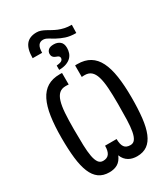

<svg xmlns="http://www.w3.org/2000/svg" viewBox="-225 -1032 1000 1142"><g transform="rotate(-30 275.0 -461.0)"><path d="M319.8 -645Q323.7 -645.5 327.6 -645.5Q331.5 -645.5 335.4 -645.5Q385.7 -645.5 420.4 -624.5Q455.1 -603.5 476.1 -561.5Q497.1 -519.5 506.3 -457Q515.6 -394.5 515.6 -312Q515.6 -232.9 508.8 -173.1Q502 -113.3 485.4 -73Q468.8 -32.7 440.7 -12.5Q412.6 7.8 370.1 7.8Q355.5 7.8 341.1 4.6Q326.7 1.5 314 -5.9Q301.3 -13.2 291.3 -24.9Q281.2 -36.6 274.9 -53.7Q260.3 -20 236.8 -6.1Q213.4 7.8 179.7 7.8Q137.2 7.8 109.1 -12.5Q81.1 -32.7 64.5 -73Q47.9 -113.3 41 -173.1Q34.2 -232.9 34.2 -312Q34.2 -394.5 43.5 -457Q52.7 -519.5 73.7 -561.5Q94.7 -603.5 129.2 -624.5Q163.6 -645.5 214.4 -645.5Q218.3 -645.5 222.2 -645.5Q226.1 -645.5 230 -645V-565.9Q225.6 -566.4 219.5 -566.7Q213.4 -566.9 209.5 -566.9Q182.1 -566.9 165.3 -552Q148.4 -537.1 139.2 -506.8Q129.9 -476.6 126.7 -429.9Q123.5 -383.3 123.5 -319.8Q123.5 -257.8 125 -210.9Q126.5 -164.1 132.3 -132.8Q138.2 -101.6 149.7 -85.7Q161.1 -69.8 181.2 -69.8Q209.5 -69.8 222.4 -87.9Q235.4 -106 235.4 -142.6H314.5Q314.9 -104.5 327.4 -87.2Q339.8 -69.8 368.7 -69.8Q388.7 -69.8 400.1 -85.7Q411.6 -101.6 417.5 -132.8Q423.3 -164.1 424.8 -210.9Q426.3 -257.8 426.3 -319.8Q426.3 -383.3 423.1 -429.9Q419.9 -476.6 410.6 -506.8Q401.4 -537.1 384.5 -552Q367.7 -566.9 340.3 -566.9Q336.4 -566.9 330.3 -566.7Q324.2 -566.4 319.8 -565.9ZM422.4 -808.6Q380.9 -808.6 351.6 -818.6Q322.3 -828.6 300.3 -840.8Q278.3 -853 262 -863Q245.6 -873 230 -873Q209.5 -873 198.5 -857.9Q187.5 -842.8 187.5 -808.1L122.6 -808.6Q122.6 -871.1 146.2 -900.6Q169.9 -930.2 218.8 -930.2Q233.9 -930.2 247.6 -925.3Q261.2 -920.4 274.9 -913.1Q288.6 -905.8 303.5 -897.2Q318.4 -888.7 335.9 -881.3Q353.5 -874 375.2 -869.1Q397 -864.3 423.8 -864.3ZM224.6 -699.2Q251.5 -701.7 260.5 -708.5Q269.5 -715.3 269.5 -725.6Q269.5 -732.4 266.1 -736.3Q262.7 -740.2 257.3 -742.7Q252 -745.1 245.8 -747.3Q239.7 -749.5 234.4 -753.4Q229 -757.3 225.6 -763.4Q222.2 -769.5 222.2 -780.3Q222.2 -794.9 233.6 -806.2Q245.1 -817.4 271.5 -817.4Q296.4 -817.4 313.5 -803.7Q330.6 -790 330.6 -759.8Q330.6 -742.2 325.2 -726.1Q319.8 -710 307.4 -697.5Q294.9 -685.1 274.7 -677.5Q254.4 -669.9 224.6 -669.4Z"/></g></svg>

Font: Code New Roman
Style: Regular
Weight: 400
Monospace: yes
Designer: Sam Radian
Foundry: Code New Roman
Version: Version 2.00 November 29, 2014